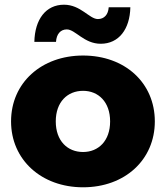

<svg xmlns="http://www.w3.org/2000/svg" viewBox="-20 -787 705 816"><path d="M333 -141C267 -141 217 -188 217 -271C217 -354 267 -401 333 -401C398 -401 448 -354 448 -271C448 -188 398 -141 333 -141ZM333 9C511 9 638 -108 638 -271C638 -435 511 -551 333 -551C156 -551 27 -435 27 -271C27 -108 156 9 333 9ZM408 -601C485 -601 532 -663 534 -756H442C440 -725 423 -706 396 -706C360 -706 323 -767 252 -767C175 -767 128 -705 126 -609H218C220 -642 237 -662 264 -662C300 -662 337 -601 408 -601Z"/></svg>

Font: Montserrat-Alt1 ExtBd
Style: Regular
Weight: 800
Designer: Differentunic
Foundry: Differentunic
Version: Version 7.222